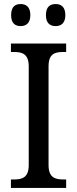

<svg xmlns="http://www.w3.org/2000/svg" viewBox="-20 -929 381 949"><path d="M255 -800C281 -800 303 -814 303 -854C303 -896 281 -909 255 -909C228 -909 207 -896 207 -854C207 -814 228 -800 255 -800ZM82 -800C108 -800 130 -814 130 -854C130 -896 108 -909 82 -909C55 -909 35 -896 35 -854C35 -814 55 -800 82 -800ZM34 0H307V-42H292C252 -42 220 -52 220 -113V-601C220 -663 251 -672 292 -672H307V-714H34V-672H50C89 -672 122 -663 122 -601V-113C122 -51 89 -42 50 -42H34Z"/></svg>

Font: Noto Serif Georgian SemiCondensed
Style: Regular
Weight: 400
Width: 4
Designer: Monotype Design Team, Akaki Razmadze
Foundry: Google LLC
Version: Version 2.003